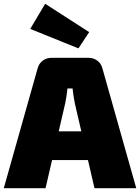

<svg xmlns="http://www.w3.org/2000/svg" viewBox="-29 -996 741 1016"><path d="M440 -690Q466 -690 486 -675Q506 -660 513 -634L692 0H471L367 -449Q363 -468 360 -488.5Q357 -509 355 -528H328Q326 -509 323 -488.5Q320 -468 316 -449L212 0H-9L170 -634Q177 -660 197 -675Q217 -690 243 -690ZM525 -301V-149H158V-301ZM210 -976 443 -826 386 -740 131 -843Z"/></svg>

Font: Exo 2 Black
Style: Regular
Weight: 900
Designer: Natanael Gama
Foundry: Natanael Gama
Version: Version 2.010